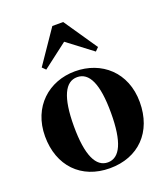

<svg xmlns="http://www.w3.org/2000/svg" viewBox="-154 -955 945 1080"><g transform="rotate(-20 318.5 -414.5)"><path d="M318 17C489 17 602 -97 602 -276C602 -455 476 -563 318 -563C161 -563 35 -453 35 -276C35 -100 146 17 318 17ZM318 -18C247 -18 207 -100 207 -274C207 -449 247 -528 318 -528C390 -528 429 -449 429 -274C429 -100 390 -18 318 -18ZM467 -627 487 -647 351 -846H286L150 -647L170 -627L318 -740Z"/></g></svg>

Font: Source Han Serif KR Heavy
Style: Regular
Weight: 900
Designer: Ryoko NISHIZUKA 西塚涼子 (kana & ideographs); Frank Grießhammer (Latin, Greek & Cyrillic); Wenlong ZHANG 张文龙 (bopomofo); San
Foundry: Adobe
Version: Version 2.001;hotconv 1.1.0;makeotfexe 2.6.0